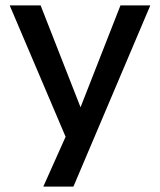

<svg xmlns="http://www.w3.org/2000/svg" viewBox="-20 -514 594 714"><path d="M141 180 239 -39V30L16 -494H131L285 -101H274L428 -494H539L253 180Z"/></svg>

Font: Nunito Sans 9pt SemiBold
Style: Regular
Weight: 600
Version: Version 3.101;gftools[0.9.27]